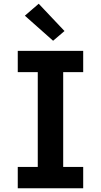

<svg xmlns="http://www.w3.org/2000/svg" viewBox="-20 -1007 540 1027"><path d="M75 0V-114H182V-621H75V-735H425V-621H318V-114H425V0ZM264 -789 113 -923 187 -987 325 -841Z"/></svg>

Font: Iosevka SS04 Heavy
Style: Regular
Weight: 900
Monospace: yes
Designer: Belleve Invis
Foundry: Belleve Invis
Version: Version 19.0.0; ttfautohint (v1.8.4)